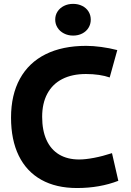

<svg xmlns="http://www.w3.org/2000/svg" viewBox="-20 -946 664 976"><path d="M260.7 -846.2Q260.7 -869.6 272.7 -887.7Q284.7 -905.8 305.2 -916Q325.7 -926.3 351.6 -926.3Q377.4 -926.3 397.9 -916Q418.5 -905.8 429.9 -887.5Q441.4 -869.1 441.4 -846.2Q441.4 -823.2 429.9 -804.7Q418.5 -786.1 397.9 -775.6Q377.4 -765.1 351.6 -765.1Q326.2 -765.1 305.2 -775.9Q284.2 -786.6 272.5 -805.2Q260.7 -823.7 260.7 -846.2ZM36.1 -348.1Q36.1 -463.4 81.1 -545.4Q126 -627.4 211.7 -670.2Q297.4 -712.9 418 -712.9Q453.1 -712.9 494.6 -707.3Q536.1 -701.7 576.2 -691.4L537.6 -552.2Q514.6 -560.5 483.2 -565.2Q451.7 -569.8 417 -569.8Q346.7 -569.8 296.6 -544.2Q246.6 -518.6 220.5 -469.7Q194.3 -420.9 194.3 -352.1Q194.3 -283.2 216.3 -234.6Q238.3 -186 280.5 -160.6Q322.8 -135.3 382.3 -135.3Q414.1 -135.3 457.8 -143.6Q501.5 -151.9 549.3 -167.5L581.5 -26.9Q486.8 9.8 371.1 9.8Q265.1 9.8 189.9 -32.2Q114.7 -74.2 75.4 -154.5Q36.1 -234.9 36.1 -348.1Z"/></svg>

Font: Selawik
Style: Bold
Weight: 700
Designer: Aaron Bell
Foundry: Microsoft Corporation
Version: Version 1.01